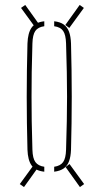

<svg xmlns="http://www.w3.org/2000/svg" viewBox="-20 -790 420 776"><path d="M260 -677 244 -689 302 -770 319 -758ZM77 -34 60 -46 119 -127 135 -115ZM303 -34 245 -115 261 -127 320 -46ZM124 -677 65 -758 82 -770 140 -689ZM91 -185Q89.5 -238.5 88.8 -292.2Q88 -346 88 -399.5Q88 -453 88.8 -506.8Q89.5 -560.5 91 -614Q92.5 -657 107.8 -678.5Q123 -700 159 -704V-684Q133.5 -680.5 122.8 -665Q112 -649.5 111 -614Q109 -550.5 108.2 -499Q107.5 -447.5 107.5 -399.5Q107.5 -351.5 108.2 -300Q109 -248.5 111 -185Q112 -150 123.2 -134.8Q134.5 -119.5 159 -116V-96Q123 -100 107.8 -121.2Q92.5 -142.5 91 -185ZM199 -96V-116Q224 -119.5 235 -134.8Q246 -150 247 -185Q249 -248.5 250 -300Q251 -351.5 251 -399.5Q251 -447.5 250 -499Q249 -550.5 247 -614Q246 -649.5 235.2 -665Q224.5 -680.5 199 -684V-704Q223 -701.5 237.5 -691Q252 -680.5 259 -661.8Q266 -643 267 -614Q268.5 -560.5 269.2 -506.8Q270 -453 270 -399.5Q270 -346 269.2 -292.2Q268.5 -238.5 267 -185Q266 -157 259 -138.2Q252 -119.5 237.5 -109.2Q223 -99 199 -96Z"/></svg>

Font: Big Shoulders Stencil Display SC Thin
Style: Regular
Weight: 100
Designer: Patric King
Foundry: XO Type Co
Version: Version 2.001